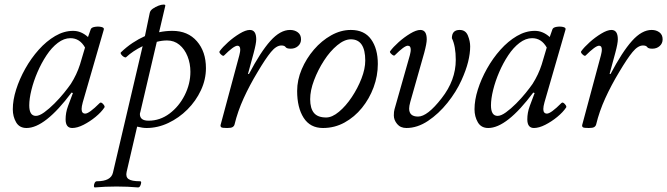

<svg xmlns="http://www.w3.org/2000/svg" viewBox="-20 -547 2919 840"><path d="M96 13Q65 13 50.5 -12Q36 -37 36 -69Q36 -109 50.5 -155Q65 -201 90.5 -246.5Q116 -292 149.5 -329.5Q183 -367 221.5 -389.5Q260 -412 300 -412Q335 -412 365 -385L377 -419Q380 -427 395 -429.5Q410 -432 423.5 -429Q437 -426 434 -417L342 -99Q337 -81 337 -70Q337 -50 353 -50Q370 -50 416 -96Q422 -102 431 -92Q440 -82 437 -77Q423 -56 398 -35.5Q373 -15 345.5 -1Q318 13 296 13Q267 13 267 -25Q267 -39 269.5 -53.5Q272 -68 278 -84L299 -140L293 -142Q177 13 96 13ZM137 -40Q152 -40 173.5 -55.5Q195 -71 218 -94Q241 -117 260 -140.5Q279 -164 290 -180Q316 -221 330 -265L352 -339Q329 -380 288 -380Q260 -380 233 -359.5Q206 -339 183.5 -305Q161 -271 144 -231.5Q127 -192 117.5 -153.5Q108 -115 108 -86Q108 -40 137 -40Z M395 273Q391 273 391 266Q391 259 394.5 252.5Q398 246 404 246Q465 246 474 209L604 -345Q561 -324 532 -297Q529 -294 522 -298Q515 -302 510.5 -308.5Q506 -315 509 -318Q534 -342 560.5 -359.5Q587 -377 614 -389L635 -490Q637 -501 648.5 -509Q660 -517 673 -522Q686 -527 695.5 -527Q705 -527 703 -521L676 -406Q705 -412 734 -412Q802 -412 841.5 -366.5Q881 -321 881 -249Q881 -199 859 -152Q837 -105 800 -68Q763 -31 716.5 -9Q670 13 621 13Q604 13 580 7L534 205Q529 227 542.5 236.5Q556 246 593 246Q598 246 597.5 252.5Q597 259 593.5 266Q590 273 584 273Q562 271 538.5 270Q515 269 490 269Q465 269 441 270Q417 271 395 273ZM630 -19Q680 -19 721.5 -50Q763 -81 788 -130.5Q813 -180 813 -233Q813 -269 800.5 -300.5Q788 -332 765 -351Q742 -370 711 -370Q689 -370 666 -364L594 -57Q593 -54 592.5 -52Q592 -50 592 -48Q592 -19 630 -19Z M974 13Q953 13 948.5 10Q944 7 945 0L1027 -305Q1028 -310 1029.5 -316.5Q1031 -323 1031 -330Q1031 -347 1019 -347Q1003 -347 960 -304Q956 -300 946.5 -309Q937 -318 941 -323Q954 -341 978 -362.5Q1002 -384 1028.5 -400Q1055 -416 1073 -416Q1101 -416 1101 -375Q1101 -357 1090 -316L1065 -224L1069 -223Q1120 -320 1163 -368Q1206 -416 1249 -416Q1269 -416 1283 -405.5Q1297 -395 1297 -375Q1297 -357 1284 -345.5Q1271 -334 1252 -334Q1234 -334 1229.5 -341Q1225 -348 1211 -348Q1189 -348 1165.5 -319.5Q1142 -291 1107 -232Q1072 -174 1046 -117Q1020 -60 1006 -2Q1004 5 997.5 9Q991 13 974 13Z M1393 13Q1337 13 1308.5 -31.5Q1280 -76 1280 -149Q1280 -197 1300 -244Q1320 -291 1353.5 -330Q1387 -369 1429 -392.5Q1471 -416 1515 -416Q1574 -416 1603.5 -375Q1633 -334 1633 -267Q1633 -215 1614.5 -165Q1596 -115 1563.5 -75Q1531 -35 1487.5 -11Q1444 13 1393 13ZM1407 -33Q1433 -33 1463 -58Q1493 -83 1519 -122Q1545 -161 1561.5 -203.5Q1578 -246 1578 -282Q1578 -375 1515 -375Q1487 -375 1455.5 -349Q1424 -323 1397.5 -282Q1371 -241 1354 -196Q1337 -151 1337 -113Q1337 -73 1353.5 -53Q1370 -33 1407 -33Z M1758 13Q1732 13 1717.5 -4.5Q1703 -22 1703 -42Q1703 -59 1706 -69L1773 -305Q1774 -310 1775.5 -316.5Q1777 -323 1777 -330Q1777 -347 1764 -347Q1749 -347 1707 -305Q1703 -301 1693 -310Q1683 -319 1687 -323Q1700 -341 1724 -362.5Q1748 -384 1774.5 -400Q1801 -416 1819 -416Q1847 -416 1847 -375Q1847 -357 1836 -316L1775 -101Q1770 -83 1770 -72Q1770 -37 1809 -37Q1850 -37 1912 -117Q1974 -196 1974 -285Q1974 -345 1957 -380Q1957 -416 1991 -416Q2017 -416 2027 -391.5Q2037 -367 2037 -344Q2037 -313 2028 -276.5Q2019 -240 1999 -196Q1976 -145 1937.5 -97Q1899 -49 1852.5 -18Q1806 13 1758 13Z M2116 13Q2085 13 2070.5 -12Q2056 -37 2056 -69Q2056 -109 2070.5 -155Q2085 -201 2110.5 -246.5Q2136 -292 2169.5 -329.5Q2203 -367 2241.5 -389.5Q2280 -412 2320 -412Q2355 -412 2385 -385L2397 -419Q2400 -427 2415 -429.5Q2430 -432 2443.5 -429Q2457 -426 2454 -417L2362 -99Q2357 -81 2357 -70Q2357 -50 2373 -50Q2390 -50 2436 -96Q2442 -102 2451 -92Q2460 -82 2457 -77Q2443 -56 2418 -35.5Q2393 -15 2365.5 -1Q2338 13 2316 13Q2287 13 2287 -25Q2287 -39 2289.5 -53.5Q2292 -68 2298 -84L2319 -140L2313 -142Q2197 13 2116 13ZM2157 -40Q2172 -40 2193.5 -55.5Q2215 -71 2238 -94Q2261 -117 2280 -140.5Q2299 -164 2310 -180Q2336 -221 2350 -265L2372 -339Q2349 -380 2308 -380Q2280 -380 2253 -359.5Q2226 -339 2203.5 -305Q2181 -271 2164 -231.5Q2147 -192 2137.5 -153.5Q2128 -115 2128 -86Q2128 -40 2157 -40Z M2556 13Q2535 13 2530.5 10Q2526 7 2527 0L2609 -305Q2610 -310 2611.5 -316.5Q2613 -323 2613 -330Q2613 -347 2601 -347Q2585 -347 2542 -304Q2538 -300 2528.5 -309Q2519 -318 2523 -323Q2536 -341 2560 -362.5Q2584 -384 2610.5 -400Q2637 -416 2655 -416Q2683 -416 2683 -375Q2683 -357 2672 -316L2647 -224L2651 -223Q2702 -320 2745 -368Q2788 -416 2831 -416Q2851 -416 2865 -405.5Q2879 -395 2879 -375Q2879 -357 2866 -345.5Q2853 -334 2834 -334Q2816 -334 2811.5 -341Q2807 -348 2793 -348Q2771 -348 2747.5 -319.5Q2724 -291 2689 -232Q2654 -174 2628 -117Q2602 -60 2588 -2Q2586 5 2579.5 9Q2573 13 2556 13Z"/></svg>

Font: Junicode
Style: Italic
Weight: 400
Italic angle: -11°
Designer: Peter S. Baker
Version: Version 2.100; ttfautohint (v1.8.4)